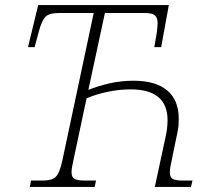

<svg xmlns="http://www.w3.org/2000/svg" viewBox="-20 -734 860 754"><path d="M97 0 102 -25H146Q170 -25 185 -30.5Q200 -36 209 -54Q218 -72 226 -109L348 -683H213Q173 -683 158.5 -668Q144 -653 133 -612L116 -549H90L130 -714H643L613 -549H586L596 -607Q597 -617 598 -627Q599 -637 599 -643Q599 -665 588 -674Q577 -683 547 -683H392L327 -381Q364 -396 409.5 -406.5Q455 -417 505 -417Q591 -417 636.5 -379Q682 -341 682 -267Q682 -255 681 -241Q680 -227 676 -210L655 -108Q647 -74 647 -58Q647 -37 659 -31Q671 -25 697 -25H736L730 0H588L631 -200Q638 -233 638 -262Q638 -383 493 -383Q448 -383 403 -373.5Q358 -364 320 -348L269 -108Q261 -74 261 -58Q261 -37 273.5 -31Q286 -25 312 -25H357L352 0Z"/></svg>

Font: Noto Serif ExtraLight
Style: Italic
Weight: 200
Italic angle: -12°
Designer: Monotype Design Team
Foundry: Monotype Imaging Inc.
Version: Version 2.014; ttfautohint (v1.8.4.7-5d5b)